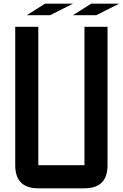

<svg xmlns="http://www.w3.org/2000/svg" viewBox="-20 -1020 665 1040"><path d="M62.5 -875H187.5V-125H437.5V-875H562.5V-125Q562.5 0 437.5 0H187.5Q62.5 0 62.5 -125ZM375 -937.5 473.6 -1000H625L501 -937.5ZM125 -937.5 223.6 -1000H375L251 -937.5Z"/></svg>

Font: Oldtimer
Style: Regular
Weight: 400
Designer: GGBotNet
Foundry: GGBotNet
Version: 1.00